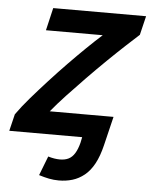

<svg xmlns="http://www.w3.org/2000/svg" viewBox="-57 -565 626 795"><g transform="rotate(5 256.5 -167.5)"><path d="M217 187Q196 187 176 183Q156 179 134 172L165 92Q178 96 190.5 98Q203 100 214 100Q235 100 250 92.5Q265 85 275.5 68Q286 51 293 24L298 0H-5L12 -70Q36 -104 68.5 -141.5Q101 -179 137.5 -219Q174 -259 211 -297Q248 -335 283 -369Q318 -403 346 -428H110L132 -522H518L499 -443Q478 -424 444.5 -393Q411 -362 372 -324Q333 -286 293 -245Q253 -204 217 -165.5Q181 -127 155 -95H420L391 25Q380 71 363 102.5Q346 134 323 152.5Q300 171 273.5 179Q247 187 217 187Z"/></g></svg>

Font: Ubuntu Sans SemiBold
Style: Italic
Weight: 600
Italic angle: -13.5°
Designer: Dalton Maag Ltd
Foundry: Dalton Maag Ltd
Version: Version 1.006